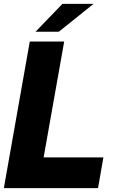

<svg xmlns="http://www.w3.org/2000/svg" viewBox="-21 -979 604 999"><path d="M489 0H-1L134 -763H313L206 -160H517ZM285 -814H164L304 -959H466Z"/></svg>

Font: Open Sauce Sans Black Italic
Style: Regular
Weight: 900
Italic angle: -10°
Designer: Alfredo Marco Pradil
Foundry: Creative Sauce Fz LLC
Version: Version 1.477